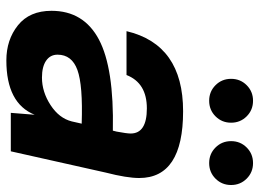

<svg xmlns="http://www.w3.org/2000/svg" viewBox="-126 -676 816 604"><g transform="rotate(90 282.0 -374.0)"><path d="M540 -404Q540 -365 523 -299L456 0H335L341 -75Q305 14 170 14Q105 14 59.5 -22.5Q14 -59 14 -128Q14 -229 104 -277Q194 -325 391 -321L394 -333Q400 -365 400 -377Q400 -428 321 -428Q241 -428 216 -364H78Q120 -542 330 -542Q540 -542 540 -404ZM152 -147Q152 -124 171 -111Q190 -98 224 -98Q269 -98 310.5 -125Q352 -152 362 -192L369 -223Q248 -227 200 -209.5Q152 -192 152 -147ZM248 -644Q228 -664 228 -693Q228 -722 248 -742Q268 -762 297 -762Q326 -762 346 -742Q366 -722 366 -693Q366 -664 346 -644Q326 -624 297 -624Q268 -624 248 -644ZM444 -644Q424 -664 424 -693Q424 -722 444 -742Q464 -762 493 -762Q522 -762 542 -742Q562 -722 562 -693Q562 -664 542 -644Q522 -624 493 -624Q464 -624 444 -644Z"/></g></svg>

Font: Nacelle Bold
Style: Italic
Weight: 700
Italic angle: -12°
Designer: Sora Sagano
Foundry: Sora Sagano
Version: Version 1.000;FEAKit 1.0